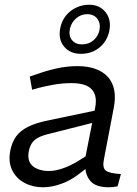

<svg xmlns="http://www.w3.org/2000/svg" viewBox="-20 -786 579 813"><path d="M478 3Q468 5 458.5 6Q449 7 441 7Q384 7 361.5 -21Q339 -49 341 -91L339 -107L383 -330Q393 -381 368.5 -407.5Q344 -434 284 -434Q243 -434 207.5 -427.5Q172 -421 144 -414L116 -406L106 -462L136 -472Q175 -486 218.5 -496Q262 -506 308 -506Q351 -506 383.5 -494.5Q416 -483 436.5 -460.5Q457 -438 463.5 -405.5Q470 -373 462 -331L420 -111Q413 -76 427.5 -64Q442 -52 492 -49ZM162 7Q119 7 84 -11.5Q49 -30 31.5 -65.5Q14 -101 24 -150Q31 -184 48 -208Q65 -232 98.5 -249Q132 -266 188 -277L403 -322L392 -271L191 -220Q160 -213 141.5 -203Q123 -193 114.5 -179Q106 -165 102 -146Q94 -103 119 -82.5Q144 -62 188 -62Q213 -62 244.5 -72.5Q276 -83 309 -103L365 -138L370 -92L314 -49Q278 -21 238 -7Q198 7 162 7ZM323 -558Q277 -558 251.5 -588.5Q226 -619 235 -666Q241 -697 258.5 -719Q276 -741 302 -753.5Q328 -766 357 -766Q402 -766 427 -734.5Q452 -703 443 -656Q437 -626 420 -604Q403 -582 378 -570Q353 -558 323 -558ZM327 -598Q356 -598 376 -615.5Q396 -633 401 -658Q407 -686 392.5 -706Q378 -726 349 -726Q323 -726 302.5 -708.5Q282 -691 276 -664Q270 -634 285 -616Q300 -598 327 -598Z"/></svg>

Font: REM Light
Style: Italic
Weight: 300
Italic angle: -11°
Designer: Octavio Pardo
Foundry: Ashler Design
Version: Version 1.005;gftools[0.9.28]